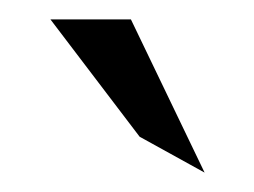

<svg xmlns="http://www.w3.org/2000/svg" viewBox="-20 -772 262 198"><path d="M32 -752 124 -631 191 -594 115 -752Z"/></svg>

Font: Charger EcoBold
Style: Bold
Weight: 1000
Designer: Jasper
Foundry: Cannot Into Space Fonts
Version: Version 1.1